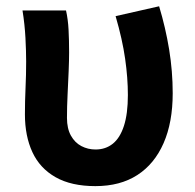

<svg xmlns="http://www.w3.org/2000/svg" viewBox="-20 -594 636 627"><path d="M291.5 13.8Q212.7 13.8 161.4 -15.4Q110.2 -44.5 85.8 -97.1Q61.4 -149.8 61.4 -220.4Q61.4 -264.1 63.4 -307.1Q65.4 -350 65.4 -392.9Q65.4 -426.4 63.1 -470.4Q60.8 -514.3 53.5 -559.8H195.6Q202.1 -531 203.9 -496.6Q205.7 -462.3 205.7 -423Q205.7 -398.2 204.2 -361.9Q202.7 -325.5 200.7 -285.5Q198.7 -245.4 198.7 -209Q198.7 -174.3 211.6 -151.1Q224.5 -128 245.8 -116.9Q267 -105.8 292 -105.8Q324.7 -105.8 348.3 -124.6Q371.8 -143.3 384.7 -182.8Q397.6 -222.4 397.6 -283.6Q397.6 -339.7 388.6 -402.4Q379.7 -465.1 357.5 -541.3L499.6 -573.5Q520.5 -504.4 532.3 -432.9Q544 -361.3 544 -289.7Q544 -194.4 514.2 -126.5Q484.4 -58.5 428.5 -22.4Q372.5 13.8 291.5 13.8Z"/></svg>

Font: Noto Sans TC
Style: Regular
Weight: 100
Designer: Ryoko NISHIZUKA 西塚涼子 (kana, bopomofo & ideographs); Paul D. Hunt (Latin, Greek & Cyrillic); Sandoll Communications 산돌커뮤니
Foundry: Adobe
Version: Version 2.004;hotconv 1.0.118;makeotfexe 2.5.65603